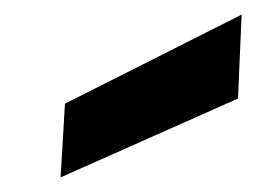

<svg xmlns="http://www.w3.org/2000/svg" viewBox="-20 -783 351 263"><path d="M63 -540 69 -641 311 -763 306 -648Z"/></svg>

Font: DM Sans 18pt Black
Style: Italic
Weight: 900
Italic angle: -10°
Designer: Colophon Foundry, Jonny Pinhorn
Foundry: Colophon Foundry
Version: Version 4.004;gftools[0.9.30]